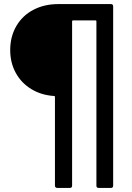

<svg xmlns="http://www.w3.org/2000/svg" viewBox="-20 -720 645 940"><path d="M249 189V-246Q249 -250 245 -250Q182 -254 133 -284Q84 -314 57 -363.5Q30 -413 30 -475Q30 -541 60 -592.5Q90 -644 143.5 -672Q197 -700 265 -700H523Q534 -700 534 -689V189Q534 200 523 200H463Q452 200 452 189V-616Q452 -620 448 -620H337Q333 -620 333 -616V189Q333 200 322 200H260Q255 200 252 197Q249 194 249 189Z"/></svg>

Font: Barlow GEO Semi Bold
Style: Regular
Weight: 600
Designer: Jeremy Tribby
Foundry: Tribby Type
Version: Version 1.408